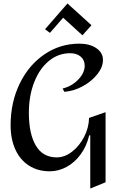

<svg xmlns="http://www.w3.org/2000/svg" viewBox="-20 -977 700 1104"><path d="M572 -632Q572 -591 539.5 -550Q507 -509 455.5 -481Q404 -453 350 -449L340 -468Q393 -481 430 -519.5Q467 -558 467 -599Q467 -632 444 -651.5Q421 -671 383 -671Q315 -671 261 -626.5Q207 -582 176.5 -504Q146 -426 146 -328Q146 -208 186 -140Q226 -72 306 -72Q352 -72 394.5 -105Q437 -138 464 -190.5Q491 -243 492 -299L587 -332V71L499 107V-199H493Q478 -136 443.5 -89Q409 -42 362.5 -17Q316 8 266 8Q198 8 147 -24.5Q96 -57 68.5 -117Q41 -177 41 -257Q41 -388 93 -495.5Q145 -603 235.5 -664.5Q326 -726 436 -726Q496 -726 534 -700Q572 -674 572 -632ZM506 -832 454 -774 343 -875 267 -788 239 -809 368 -957Z"/></svg>

Font: Amita
Style: Regular
Weight: 400
Designer: Eduardo Rodriguez Tunni, Modular Infotech, Brian J. Bonislawsky
Foundry: Eduardo Rodriguez Tunni, Modular Infotech, Brian J. Bonislawsky
Version: Version 1.004